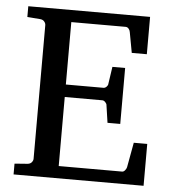

<svg xmlns="http://www.w3.org/2000/svg" viewBox="-50 -717 683 763"><g transform="rotate(5 291.5 -335.5)"><path d="M32.2 0V-43L84 -46.9Q94.7 -47.9 100.3 -54.7Q106 -61.5 106 -68.8V-602.1Q106 -609.4 100.3 -616.2Q94.7 -623 84 -624L32.2 -627.9V-670.9H518.1V-522H458L442.9 -604Q441.9 -611.3 436.8 -617.2Q431.6 -623 424.8 -623H208V-374H357.9Q364.7 -374 370.4 -379.9Q376 -385.7 376 -391.1L386.2 -460H437V-236.8H386.2L376 -306.2Q376 -311.5 370.1 -317.9Q364.3 -324.2 357.9 -324.2H208V-48.8H460.9Q467.3 -48.8 472.7 -55.7Q478 -62.5 479 -67.9L497.1 -167H550.8V0Z"/></g></svg>

Font: Charis SIL Eur
Style: Regular
Weight: 400
Foundry: SIL International
Version: Version 5.000